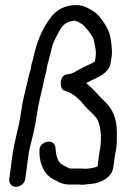

<svg xmlns="http://www.w3.org/2000/svg" viewBox="-20 -734 473 744"><path d="M298 -18C304 -18 311 -19 318 -20L338 -22C369 -25 413 -45 419 -85L426 -135C427 -141 429 -149 430 -155C433 -178 433 -199 433 -219L432 -240C428 -292 407 -324 374 -352C356 -371 338 -393 314 -412C318 -414 325 -418 331 -421C352 -432 403 -448 409 -491L413 -518C415 -533 413 -548 412 -561C409 -588 405 -609 392 -631C379 -653 359 -684 331 -697C314 -706 299 -716 267 -714C227 -712 195 -693 175 -664C143 -622 123 -573 109 -510C106 -496 101 -486 99 -467C97 -456 92 -445 89 -429C80 -388 68 -348 62 -302C54 -243 36 -189 28 -131L16 -41C14 -24 25 -10 42 -10C59 -10 76 -24 78 -41L90 -131C92 -148 97 -167 102 -187C112 -226 119 -262 125 -303C130 -337 138 -364 145 -396L151 -424C154 -438 159 -453 161 -468C162 -478 165 -487 169 -502C177 -528 180 -554 189 -573C203 -600 214 -629 234 -643C241 -648 264 -656 273 -653L283 -649C286 -647 291 -644 296 -642C303 -637 316 -623 323 -614C331 -602 339 -593 343 -581C346 -560 354 -541 351 -518L348 -496C334 -486 314 -480 293 -468C277 -460 260 -447 246 -447C238 -447 227 -443 221 -434C212 -420 213 -389 229 -383L243 -378C261 -372 279 -356 293 -342L309 -323C324 -306 340 -294 352 -279C370 -256 375 -205 368 -157C366 -151 365 -142 364 -135L358 -89C347 -84 326 -80 308 -80C304 -81 296 -81 292 -81H256C248 -81 246 -83 238 -87C228 -93 215 -98 212 -104L211 -105C203 -113 197 -134 196 -151L195 -161C192 -201 129 -188 133 -148V-137C135 -98 151 -59 184 -41C201 -33 218 -19 248 -19H284C291 -19 294 -18 298 -18Z"/></svg>

Font: PolanStronk
Style: BdIta
Weight: 700
Version: Version 1.0